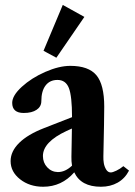

<svg xmlns="http://www.w3.org/2000/svg" viewBox="-20 -728 535 760"><path d="M203.1 -499.5 152.3 -526.9 228.5 -708.5 314 -661.1ZM150.9 11.2Q97.2 11.2 59.6 -18.3Q22 -47.9 22 -90.3Q22 -128.9 55.9 -162.4Q89.8 -195.8 153.8 -220.7L265.1 -264.2V-265.1Q265.1 -347.2 252.7 -379.4Q240.2 -411.6 207.5 -411.6Q177.2 -411.6 160.4 -389.6Q143.6 -367.7 143.6 -327.6Q143.6 -306.2 125 -293.5Q106.4 -280.8 74.2 -280.8Q28.3 -280.8 28.3 -320.8Q28.3 -349.6 66.4 -384.5Q104.5 -419.4 159.2 -443.4Q213.9 -467.3 258.3 -467.3Q330.6 -467.3 361.6 -430.2Q392.6 -393.1 392.6 -305.7Q392.6 -260.7 389.2 -109.4Q388.7 -95.7 390.9 -82.3Q393.1 -68.8 400.1 -57.1Q407.2 -45.4 418.5 -45.4Q425.8 -45.4 440.7 -52.5Q455.6 -59.6 468.3 -70.3L490.7 -52.7Q474.6 -21.5 445.8 -5.1Q417 11.2 379.4 11.2Q300.3 11.2 273.9 -45.9Q224.1 11.2 150.9 11.2ZM149.9 -110.4Q149.9 -84 167 -65.7Q184.1 -47.4 209 -46.9Q238.3 -46.9 265.1 -72.3Q262.2 -89.4 262.7 -107.9Q262.7 -126.5 263.7 -163.6Q264.6 -200.7 264.6 -219.2L243.2 -209.5Q149.9 -166 149.9 -110.4Z"/></svg>

Font: Elstob 6pt
Style: Bold
Weight: 700
Designer: Peter S. Baker
Version: Version 1.015